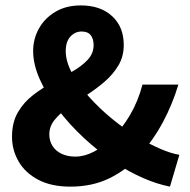

<svg xmlns="http://www.w3.org/2000/svg" viewBox="-20 -684 707 716"><path d="M242.1 12Q171.5 12 122.8 -13.6Q74.2 -39.2 49.5 -81.7Q24.8 -124.2 24.8 -174.2Q24.8 -227.5 46.7 -265.1Q68.6 -302.8 103.4 -329.5Q138.1 -356.2 176.9 -377.1Q215.8 -398 250.5 -417.8Q285.2 -437.5 307.1 -461.1Q329.1 -484.7 329.1 -516.1Q329.1 -539.2 318.2 -552.9Q307.4 -566.5 284.4 -566.5Q259.8 -566.5 242.4 -547.5Q225.1 -528.4 225.1 -493.7Q225.1 -454.9 248.7 -411Q272.4 -367.1 312.1 -322.8Q351.8 -278.5 400.4 -238.9Q449 -199.4 499 -169.4Q539.5 -145.5 578.3 -128.8Q617.1 -112 648.9 -106.6L613.8 12Q565.5 2.5 513.7 -20.1Q461.8 -42.7 411 -76.2Q349.8 -116.8 294.2 -168.3Q238.6 -219.8 195.7 -276.5Q152.8 -333.2 128.2 -388.7Q103.6 -444.2 103.6 -493.4Q103.6 -539.5 125.5 -578.2Q147.3 -616.9 187.1 -640.3Q226.9 -663.8 281.4 -663.8Q354.7 -663.8 398.1 -623.8Q441.5 -583.8 441.5 -516.4Q441.5 -473 421.3 -439.5Q401.1 -406 369.7 -379Q338.2 -352.1 302.7 -329Q267.2 -306 235.7 -284Q204.3 -262 184.1 -237.6Q163.9 -213.1 163.9 -182.8Q163.9 -158.3 176 -139.5Q188 -120.7 209.9 -110.4Q231.8 -100 260.6 -100Q295.2 -100 330.1 -118.4Q364.9 -136.7 396.2 -166.3Q434.9 -204.4 464.9 -255.1Q494.8 -305.8 511.3 -368.4H645.1Q623.3 -295.4 587.3 -228Q551.2 -160.7 497.3 -100.5Q451.3 -50.2 387.7 -19.1Q324.2 12 242.1 12Z"/></svg>

Font: Source Sans 3 Variable
Style: Regular
Weight: 200
Designer: Paul D. Hunt
Foundry: Adobe Systems Incorporated
Version: Version 3.026